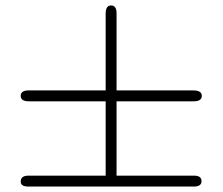

<svg xmlns="http://www.w3.org/2000/svg" viewBox="-20 -685 818 705"><path d="M56 -18Q56 -40 84 -40H368V-313H86Q56 -313 56 -333Q56 -353 85 -353H368V-635Q368 -665 388 -665Q408 -665 408 -636V-353H690Q721 -353 721 -333Q721 -313 691 -313H408V-40H695Q720 -39 720 -20Q720 0 692 0H84Q56 0 56 -18Z"/></svg>

Font: CMU Sans Serif
Style: Medium
Weight: 500
Version: Version 0.7.0